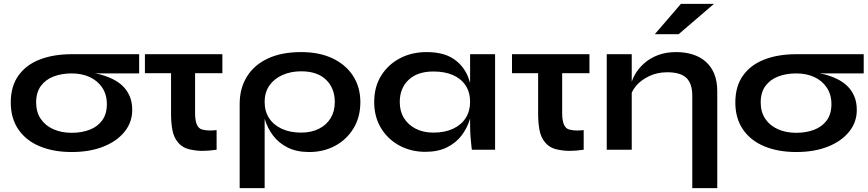

<svg xmlns="http://www.w3.org/2000/svg" viewBox="-20 -779 4514 999"><path d="M353 12Q259 12 187.5 -17.5Q116 -47 76 -105Q36 -163 36 -246Q36 -330 76 -386Q116 -442 187.5 -469.5Q259 -497 353 -497H704V-397H475Q488 -395 500 -392Q534 -383 564.5 -368.5Q595 -354 618 -332Q641 -310 654.5 -279Q668 -248 668 -207Q668 -143 628 -93.5Q588 -44 517.5 -16Q447 12 353 12ZM353 -88Q405 -88 446.5 -104Q488 -120 512 -153Q536 -186 536 -237Q536 -287 512 -323Q488 -359 447 -378Q406 -397 353 -397Q301 -397 259 -381Q217 -365 192.5 -331.5Q168 -298 168 -246Q168 -196 192 -160.5Q216 -125 258 -106.5Q300 -88 353 -88Z M1137 -497V-398H995V-191Q995 -153 1004 -131.5Q1013 -110 1032 -105Q1051 -100 1072 -100Q1087 -100 1107 -102V0Q1066 6 1033 6Q1001 6 965.5 -2Q930 -10 907 -37Q884 -64 877 -102.5Q870 -141 870 -185V-398H734V-497Z M1589 12Q1523 12 1476.5 -11.5Q1430 -35 1401 -73.5Q1372 -112 1358 -158L1357 -161V200H1227V-238Q1227 -319 1264.5 -380Q1302 -441 1373.5 -474.5Q1445 -508 1547 -508Q1642 -508 1711 -475Q1780 -442 1817.5 -383.5Q1855 -325 1855 -248Q1855 -169 1819 -110.5Q1783 -52 1723 -20Q1663 12 1589 12ZM1547 -89Q1600 -89 1639.5 -109Q1679 -129 1700.5 -164.5Q1722 -200 1722 -248Q1722 -320 1676.5 -364Q1631 -408 1547 -408Q1494 -408 1450.5 -389Q1407 -370 1382 -334.5Q1357 -299 1357 -248Q1357 -200 1380 -164.5Q1403 -129 1446 -109Q1489 -89 1547 -89Z M2193 11Q2119 11 2058.5 -21.5Q1998 -54 1962.5 -112.5Q1927 -171 1927 -248Q1927 -327 1963 -385Q1999 -443 2060.5 -475.5Q2122 -508 2200 -508Q2286 -508 2338.5 -473.5Q2391 -439 2415 -380Q2421 -364 2426 -348V-497H2556V0H2435Q2435 -3 2432.5 -22.5Q2430 -42 2428 -70.5Q2426 -99 2426 -128V-162Q2425 -160 2425 -159Q2411 -113 2382 -74.5Q2353 -36 2306 -12.5Q2259 11 2193 11ZM2235 -89Q2294 -89 2337 -109Q2380 -129 2403 -165Q2426 -201 2426 -248Q2426 -299 2402.5 -334.5Q2379 -370 2336.5 -388.5Q2294 -407 2235 -407Q2152 -407 2106 -363.5Q2060 -320 2060 -248Q2060 -200 2082 -164.5Q2104 -129 2143.5 -109Q2183 -89 2235 -89Z M3047 -497V-398H2905V-191Q2905 -153 2914 -131.5Q2923 -110 2942 -105Q2961 -100 2982 -100Q2997 -100 3017 -102V0Q2976 6 2943 6Q2911 6 2875.5 -2Q2840 -10 2817 -37Q2794 -64 2787 -102.5Q2780 -141 2780 -185V-398H2644V-497Z M3137 -497H3267V-354Q3273 -371 3282 -388Q3300 -421 3330.5 -448.5Q3361 -476 3403 -492Q3445 -508 3498 -508Q3544 -508 3583 -496Q3622 -484 3651 -459Q3680 -434 3696 -395.5Q3712 -357 3712 -304V200H3582V-281Q3582 -344 3551.5 -373.5Q3521 -403 3452 -403Q3400 -403 3358 -383Q3316 -363 3290 -333Q3275 -315 3267 -296V0H3137ZM3387 -601 3523 -759H3695L3511 -601Z M4123 12Q4029 12 3957.5 -17.5Q3886 -47 3846 -105Q3806 -163 3806 -246Q3806 -330 3846 -386Q3886 -442 3957.5 -469.5Q4029 -497 4123 -497H4474V-397H4245Q4258 -395 4270 -392Q4304 -383 4334.5 -368.5Q4365 -354 4388 -332Q4411 -310 4424.5 -279Q4438 -248 4438 -207Q4438 -143 4398 -93.5Q4358 -44 4287.5 -16Q4217 12 4123 12ZM4123 -88Q4175 -88 4216.5 -104Q4258 -120 4282 -153Q4306 -186 4306 -237Q4306 -287 4282 -323Q4258 -359 4217 -378Q4176 -397 4123 -397Q4071 -397 4029 -381Q3987 -365 3962.5 -331.5Q3938 -298 3938 -246Q3938 -196 3962 -160.5Q3986 -125 4028 -106.5Q4070 -88 4123 -88Z"/></svg>

Font: Syne Modified
Style: Bold
Weight: 700
Designer: Lucas Descroix
Foundry: Bonjour Monde
Version: Version 2.200